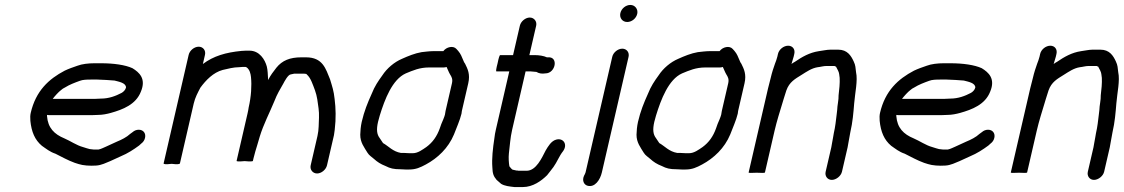

<svg xmlns="http://www.w3.org/2000/svg" viewBox="-20 -692 4548 777"><path d="M193.4 -292C200.9 -302.2 217.9 -320.9 226.5 -327C231.6 -331.7 237.1 -335.3 243 -338C260.9 -349.4 282.4 -357.4 303.3 -365C315 -369.6 331.5 -370 346.4 -370H374.4C386.8 -370 433.7 -367.1 443.5 -366C461.3 -361.3 489.7 -356.6 490 -338C487.8 -328.3 479.5 -320 472 -316C448.3 -303.5 420.7 -293 388.6 -293C381.2 -292.3 373.7 -292 366.4 -292ZM541.6 -167C532.2 -167 523.8 -163.7 516.2 -157L506.6 -150C493 -137.1 471.4 -126.2 453.5 -119L409.9 -99C400.7 -95.3 389.9 -89.1 379.1 -87H358.1C344.9 -88.2 340.4 -88.7 331.2 -92L315.4 -97C290.1 -103.7 264.1 -122 240.5 -132C199.7 -148.8 173.9 -174.4 170.3 -222C170.6 -223.3 170.6 -225 170.4 -227C172.9 -226.3 175.5 -226 178.2 -226H351.2C359.2 -226 367.9 -226.3 377.4 -227C394.7 -227 413.5 -230.9 428.3 -235C477.4 -248.8 529.9 -269 550.1 -321C572.4 -373.9 543.6 -399 516 -416C486.9 -429.4 439.6 -436 389.7 -436H361.7C338.3 -436 311.6 -433.1 293.4 -426C276.9 -420.5 257.1 -413.4 241.7 -406C177.7 -372.3 125 -324.7 104.3 -235C102.3 -226.3 101.8 -215.7 102.9 -203C107.4 -158.4 121 -125.8 149.5 -102C166.8 -90 181.8 -77.4 204.2 -70C230.2 -57.1 254.2 -43.3 282.6 -33L298.5 -28C316 -22.3 343.3 -20.2 369.1 -22C390.5 -23.2 410 -33.5 426.2 -40L469.9 -60C496.1 -70.8 520.7 -86.7 542.8 -103L551.6 -111C559.7 -117 564.8 -124.7 566.9 -134C571.2 -152.5 560.1 -167 541.6 -167Z M784.1 -503C766.4 -503 747.7 -488 743.5 -470L642.2 -31C641.2 -27 652.1 -26.3 674.7 -29C696.1 -26.3 707.2 -27 708.2 -31L764 -273C769.9 -298.4 780.6 -317.2 790.8 -337C813.2 -367.7 843.1 -398.7 881.4 -409C901.5 -413.7 925.7 -420 947 -420C951.8 -420.7 956.2 -421 960.2 -421H974.2C974.9 -421 976.4 -420.3 978.7 -419C990.3 -409.9 994.2 -394.5 995.7 -380C999.2 -345.8 996.6 -301.6 986.3 -257C985.5 -250.3 983.9 -242.3 981.8 -233L937.5 -41C936.9 -38.3 947.8 -38 970.2 -40C991.8 -38 1002.9 -38.3 1003.5 -41L1005.8 -51C1010.8 -72.7 1015.6 -86.1 1021.7 -107L1031.1 -139C1046.2 -188.8 1070.9 -235.4 1090.1 -282C1101.5 -311.9 1113.6 -330.8 1126.7 -354C1131.2 -362.6 1146.1 -391 1157.3 -391C1161.6 -392.3 1166.1 -393.3 1171 -394H1203C1209 -394 1214.2 -393.7 1218.7 -393C1219.4 -393 1220.2 -392.3 1221.3 -391C1230.5 -382.7 1236.3 -372.5 1241.3 -361C1250.3 -338.9 1260.3 -315 1264 -290C1267.3 -266.5 1272.1 -242 1270.9 -216C1269.3 -191.1 1271 -169.1 1264.8 -142L1237.3 -23C1233.3 -5.6 1245.6 10 1263.2 10C1280.8 10 1299.3 -5.6 1303.3 -23L1331.5 -145L1334.6 -167C1340.1 -212.9 1338.9 -253.9 1334.2 -291C1330.7 -324.6 1324.8 -340.7 1315.7 -371C1298.1 -413.6 1286.6 -460 1218.2 -460H1199.2C1153.4 -460 1122 -447.3 1098.5 -418C1087.3 -403.8 1073.6 -385.9 1065 -368C1064.8 -370 1064.7 -371.3 1064.9 -372C1063.9 -389.1 1063.4 -408.9 1059.7 -423C1052.1 -450.9 1030.4 -487 989.4 -487H975.4C969.4 -487 963.4 -486.7 957.2 -486C893.7 -479.8 844.1 -465.4 801 -433L809.5 -470C813.7 -488 801.8 -503 784.1 -503Z M1774 -485H1732C1718.7 -485 1697.3 -482.2 1686 -481C1658.4 -476.2 1631.6 -465.1 1606.8 -454C1575.6 -440.8 1545.8 -415.5 1527.3 -387C1510.7 -364.2 1495.9 -342.5 1484 -312C1467.5 -275.5 1454 -242.4 1443.9 -199C1439.9 -181.4 1438.1 -160.5 1437.9 -147C1437.7 -115.2 1454.3 -95.3 1467.1 -74C1473.9 -62.7 1484.1 -57.4 1493.3 -49C1507.2 -36.4 1519.9 -28.1 1540.6 -20C1558.8 -10.6 1572.7 -7 1600.6 -7C1609.1 -6.3 1616.1 -6 1621.4 -6H1635.4C1663.3 -6 1680.7 -14.2 1703.6 -26.5C1750.9 -51.9 1794.3 -92.6 1817.2 -148C1826.5 -172.9 1841.4 -205.3 1847.6 -232C1847.8 -236 1848.3 -239.7 1849.1 -243L1875 -355C1883.4 -391.6 1872.7 -412.8 1862.2 -434C1859.1 -438 1856.8 -442.3 1855.2 -447C1848.5 -462.3 1845.3 -473.1 1834.2 -486L1827 -494C1814.4 -508.3 1786.6 -502.3 1774 -485ZM1787.2 -421C1792.3 -411.1 1795.2 -401.3 1801.3 -391C1807.5 -381.1 1812.9 -372.2 1809 -355L1783.1 -243C1782 -238.3 1781.2 -233.3 1780.6 -228C1778.6 -219.1 1769 -197 1765.9 -190L1759.9 -173C1748.2 -140 1730.8 -115.7 1705.4 -97C1689.7 -86.4 1671.3 -72 1650.6 -72H1636.6C1632 -72 1625.4 -72.3 1616.9 -73H1602.9C1569.2 -78.8 1553.3 -99.9 1530.1 -113C1525.2 -119.3 1521.6 -126.7 1516.7 -133C1504.9 -148.4 1502.7 -167.6 1509.9 -199C1511.9 -207.7 1514.2 -216 1516.7 -224C1537 -290 1567.5 -370.5 1622.2 -395C1651.1 -406.9 1677.7 -419 1716.7 -419H1775.7C1779.7 -419 1783.6 -419.7 1787.2 -421Z M2083.8 -588 2056.3 -469H2004.3C2001.6 -469 1998.1 -458 1993.7 -436C1987.9 -414 1986.4 -403 1989 -403H2041L1986.6 -167C1983.9 -155.7 1982.1 -144.7 1980.9 -134C1974.3 -90.6 1969.8 -49.8 1972.5 -15C1973.3 9.6 1976.6 20.5 1989.7 36C1996.8 42.7 2002.9 48 2008 52C2021.8 60.6 2041 62.6 2062 65H2096C2136.3 65 2170.8 40.1 2194.1 17C2202.4 7.3 2211.6 -6 2219.7 -16C2234.2 -35.9 2243.1 -60.9 2258.5 -80C2278.7 -107.7 2259.5 -135 2230.8 -127C2210.9 -121.5 2198.7 -100.7 2188.2 -83C2172.9 -53.5 2150 -1 2111.2 -1H2078.2C2075.7 -1.7 2072.8 -2 2069.5 -2C2064.4 -3.3 2060 -4.3 2056.2 -5C2051.9 -5 2044.5 -15 2041.4 -19C2038.9 -33.8 2037.6 -53.7 2039.4 -71C2043.5 -102.4 2044.6 -132.4 2052.6 -167L2107 -403H2128C2132.6 -403 2145.3 -401 2150.6 -401C2162.5 -394.2 2172.9 -393 2187.2 -395C2228.7 -395 2241.1 -463.2 2198.2 -460H2193.2C2180.9 -465.9 2161.8 -469 2143.3 -469H2122.3L2149.8 -588C2153.8 -605.4 2141.4 -621 2123.9 -621C2106.3 -621 2087.8 -605.4 2083.8 -588Z M2457.7 -462 2349.6 6C2348.5 10.8 2345.6 14.8 2343.6 19C2334.6 38.6 2343.2 55.5 2357.3 59.5C2387.8 68.3 2409 34.8 2415.6 6L2523.7 -462C2527.8 -480 2516 -495 2498.3 -495C2480.6 -495 2461.8 -480 2457.7 -462ZM2490.5 -639C2486.1 -620 2498.4 -603 2518.2 -603C2536.8 -603 2554.6 -617.5 2558.8 -636C2563.1 -654.7 2549.8 -672 2531.1 -672C2512.6 -672 2494.8 -657.5 2490.5 -639Z M2892 -485H2850C2836.7 -485 2815.3 -482.2 2804 -481C2776.4 -476.2 2749.6 -465.1 2724.8 -454C2693.6 -440.8 2663.8 -415.5 2645.3 -387C2628.7 -364.2 2613.9 -342.5 2602 -312C2585.5 -275.5 2572 -242.4 2561.9 -199C2557.9 -181.4 2556.1 -160.5 2555.9 -147C2555.7 -115.2 2572.3 -95.3 2585.1 -74C2591.9 -62.7 2602.1 -57.4 2611.3 -49C2625.2 -36.4 2637.9 -28.1 2658.6 -20C2676.8 -10.6 2690.7 -7 2718.6 -7C2727.1 -6.3 2734.1 -6 2739.4 -6H2753.4C2781.3 -6 2798.7 -14.2 2821.6 -26.5C2868.9 -51.9 2912.3 -92.6 2935.2 -148C2944.5 -172.9 2959.4 -205.3 2965.6 -232C2965.8 -236 2966.3 -239.7 2967.1 -243L2993 -355C3001.4 -391.6 2990.7 -412.8 2980.2 -434C2977.1 -438 2974.8 -442.3 2973.2 -447C2966.5 -462.3 2963.3 -473.1 2952.2 -486L2945 -494C2932.4 -508.3 2904.6 -502.3 2892 -485ZM2905.2 -421C2910.3 -411.1 2913.2 -401.3 2919.3 -391C2925.5 -381.1 2930.9 -372.2 2927 -355L2901.1 -243C2900 -238.3 2899.2 -233.3 2898.6 -228C2896.6 -219.1 2887 -197 2883.9 -190L2877.9 -173C2866.2 -140 2848.8 -115.7 2823.4 -97C2807.7 -86.4 2789.3 -72 2768.6 -72H2754.6C2750 -72 2743.4 -72.3 2734.9 -73H2720.9C2687.2 -78.8 2671.3 -99.9 2648.1 -113C2643.2 -119.3 2639.6 -126.7 2634.7 -133C2622.9 -148.4 2620.7 -167.6 2627.9 -199C2629.9 -207.7 2632.2 -216 2634.7 -224C2655 -290 2685.5 -370.5 2740.2 -395C2769.1 -406.9 2795.7 -419 2834.7 -419H2893.7C2897.7 -419 2901.6 -419.7 2905.2 -421Z M3128.4 -474 3125.9 -463C3124.7 -457.7 3123.2 -452.7 3121.4 -448L3116.2 -434C3110.4 -417.8 3104.1 -398.9 3098.8 -376C3094.9 -362 3091.3 -348 3088.1 -334L3009.6 6C3009.2 8 3020.1 8.3 3042.4 7C3064.1 8.3 3075.2 8 3075.6 6L3114.6 -163C3123.4 -201.2 3136.8 -243.3 3146.7 -276C3149 -286.1 3152.9 -294.2 3155 -303C3157.6 -311.7 3160.1 -319.3 3162.3 -326C3174.4 -360.2 3197.3 -372.5 3223.8 -389C3244.1 -401.7 3264.4 -416.1 3289 -420C3300.7 -421 3311.9 -425 3325.1 -425H3357.1C3357.8 -425 3359 -424.3 3360.7 -423C3362.7 -423 3363.6 -422.7 3363.4 -422C3365.8 -418 3368.6 -412.7 3371.7 -406C3376.8 -395.6 3376 -389.2 3378 -377C3379.2 -355.7 3376.5 -330 3373.6 -306C3374.6 -289.3 3368.2 -264.2 3368 -247L3365.9 -229C3363 -204.7 3360.4 -179.1 3354.3 -153C3353.6 -147 3352.6 -141 3351.2 -135C3348.4 -123.1 3346.8 -107.5 3344.2 -96L3321.3 3C3317.3 20.4 3328.6 36 3346.2 36C3363.7 36 3383.3 20.4 3387.3 3L3410.2 -96C3412.8 -107.6 3414.5 -123.2 3417.2 -135C3418.9 -142.3 3420.1 -149.3 3421 -156C3430.8 -198.2 3433.7 -236.5 3436.8 -274C3440.2 -316 3451.9 -366.1 3444.3 -400C3441.7 -418.6 3443 -426.2 3434.5 -444C3424.1 -466.4 3409.1 -491 3372.4 -491H3340.4C3325.6 -491 3308.4 -486.6 3294 -485C3256.1 -479.4 3225.4 -461.5 3197 -442C3191.8 -439.3 3187.1 -436.3 3183 -433C3185.2 -442.6 3189.2 -451.5 3191.9 -463L3194.4 -474C3198.7 -492.3 3187.7 -507 3169.6 -507C3151.5 -507 3132.7 -492.3 3128.4 -474Z M3630.4 -292C3637.9 -302.2 3654.9 -320.9 3663.5 -327C3668.6 -331.7 3674.1 -335.3 3680 -338C3697.9 -349.4 3719.4 -357.4 3740.3 -365C3752 -369.6 3768.5 -370 3783.4 -370H3811.4C3823.8 -370 3870.7 -367.1 3880.5 -366C3898.3 -361.3 3926.7 -356.6 3927 -338C3924.8 -328.3 3916.5 -320 3909 -316C3885.3 -303.5 3857.7 -293 3825.6 -293C3818.2 -292.3 3810.7 -292 3803.4 -292ZM3978.6 -167C3969.2 -167 3960.8 -163.7 3953.2 -157L3943.6 -150C3930 -137.1 3908.4 -126.2 3890.5 -119L3846.9 -99C3837.7 -95.3 3826.9 -89.1 3816.1 -87H3795.1C3781.9 -88.2 3777.4 -88.7 3768.2 -92L3752.4 -97C3727.1 -103.7 3701.1 -122 3677.5 -132C3636.7 -148.8 3610.9 -174.4 3607.3 -222C3607.6 -223.3 3607.6 -225 3607.4 -227C3609.9 -226.3 3612.5 -226 3615.2 -226H3788.2C3796.2 -226 3804.9 -226.3 3814.4 -227C3831.7 -227 3850.5 -230.9 3865.3 -235C3914.4 -248.8 3966.9 -269 3987.1 -321C4009.4 -373.9 3980.6 -399 3953 -416C3923.9 -429.4 3876.6 -436 3826.7 -436H3798.7C3775.3 -436 3748.6 -433.1 3730.4 -426C3713.9 -420.5 3694.1 -413.4 3678.7 -406C3614.7 -372.3 3562 -324.7 3541.3 -235C3539.3 -226.3 3538.8 -215.7 3539.9 -203C3544.4 -158.4 3558 -125.8 3586.5 -102C3603.8 -90 3618.8 -77.4 3641.2 -70C3667.2 -57.1 3691.2 -43.3 3719.6 -33L3735.5 -28C3753 -22.3 3780.3 -20.2 3806.1 -22C3827.5 -23.2 3847 -33.5 3863.2 -40L3906.9 -60C3933.1 -70.8 3957.7 -86.7 3979.8 -103L3988.6 -111C3996.7 -117 4001.8 -124.7 4003.9 -134C4008.2 -152.5 3997.1 -167 3978.6 -167Z M4189.4 -474 4186.9 -463C4185.7 -457.7 4184.2 -452.7 4182.4 -448L4177.2 -434C4171.4 -417.8 4165.1 -398.9 4159.8 -376C4155.9 -362 4152.3 -348 4149.1 -334L4070.6 6C4070.2 8 4081.1 8.3 4103.4 7C4125.1 8.3 4136.2 8 4136.6 6L4175.6 -163C4184.4 -201.2 4197.8 -243.3 4207.7 -276C4210 -286.1 4213.9 -294.2 4216 -303C4218.6 -311.7 4221.1 -319.3 4223.3 -326C4235.4 -360.2 4258.3 -372.5 4284.8 -389C4305.1 -401.7 4325.4 -416.1 4350 -420C4361.7 -421 4372.9 -425 4386.1 -425H4418.1C4418.8 -425 4420 -424.3 4421.7 -423C4423.7 -423 4424.6 -422.7 4424.4 -422C4426.8 -418 4429.6 -412.7 4432.7 -406C4437.8 -395.6 4437 -389.2 4439 -377C4440.2 -355.7 4437.5 -330 4434.6 -306C4435.6 -289.3 4429.2 -264.2 4429 -247L4426.9 -229C4424 -204.7 4421.4 -179.1 4415.3 -153C4414.6 -147 4413.6 -141 4412.2 -135C4409.4 -123.1 4407.8 -107.5 4405.2 -96L4382.3 3C4378.3 20.4 4389.6 36 4407.2 36C4424.7 36 4444.3 20.4 4448.3 3L4471.2 -96C4473.8 -107.6 4475.5 -123.2 4478.2 -135C4479.9 -142.3 4481.1 -149.3 4482 -156C4491.8 -198.2 4494.7 -236.5 4497.8 -274C4501.2 -316 4512.9 -366.1 4505.3 -400C4502.7 -418.6 4504 -426.2 4495.5 -444C4485.1 -466.4 4470.1 -491 4433.4 -491H4401.4C4386.6 -491 4369.4 -486.6 4355 -485C4317.1 -479.4 4286.4 -461.5 4258 -442C4252.8 -439.3 4248.1 -436.3 4244 -433C4246.2 -442.6 4250.2 -451.5 4252.9 -463L4255.4 -474C4259.7 -492.3 4248.7 -507 4230.6 -507C4212.5 -507 4193.7 -492.3 4189.4 -474Z"/></svg>

Font: HoneyBee
Style: RegIt
Weight: 400
Foundry: Cannot Into Space Fonts
Version: Version 0.89